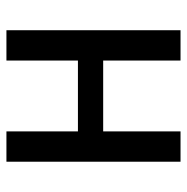

<svg xmlns="http://www.w3.org/2000/svg" viewBox="-12 -566 579 594"><g transform="rotate(-90 277.0 -269.5)"><path d="M167 -538.6V-317.4H386.2V-538.6H480V0H386.2V-239.3H167V0H73.2V-538.6Z"/></g></svg>

Font: Open Sans SemiCondensed Medium
Style: Regular
Weight: 500
Width: 4
Designer: Monotype Design Team
Foundry: Monotype Imaging Inc.
Version: Version 3.000